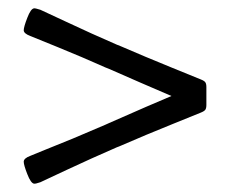

<svg xmlns="http://www.w3.org/2000/svg" viewBox="-20 -503 556 462"><path d="M260.7 -148.4Q200.2 -122.1 140.1 -94Q80.1 -65.9 77.1 -64.5Q65.4 -60.5 62 -61Q54.2 -62 45.7 -84Q37.1 -106 37.1 -113.8Q37.1 -122.1 52.7 -127.9Q64 -132.8 91.1 -143.6Q118.2 -154.3 154.8 -169.4Q191.4 -184.6 232.9 -202.6L242.7 -207Q346.7 -252.9 392.6 -272Q314.9 -305.2 243.2 -336.9L233.4 -340.8Q177.7 -365.7 118.9 -389.6Q60.1 -413.6 52.7 -416.5Q37.1 -422.4 37.1 -430.2Q37.1 -438 45.7 -460.2Q54.2 -482.4 62 -482.9Q64.9 -483.4 77.1 -479.5Q80.1 -478.5 140.1 -450.2Q200.2 -421.9 261.2 -395.5L271 -391.6Q329.6 -366.2 390.9 -341.3Q452.1 -316.4 462.9 -312Q471.7 -308.6 474.1 -304.9Q476.6 -301.3 476.6 -293.5V-250.5Q476.6 -242.7 474.1 -239Q471.7 -235.4 462.9 -231.9Q460.9 -231 396 -204.8Q331.1 -178.7 270.5 -152.3Z"/></svg>

Font: Cooper* Medium
Style: Regular
Weight: 500
Designer: Owen Earl
Foundry: indestructible type*
Version: Version 0.001